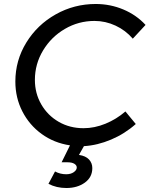

<svg xmlns="http://www.w3.org/2000/svg" viewBox="-20 -726 766 963"><path d="M401 7 376 51Q410 56 426.5 74Q443 92 443 117Q443 163 405.5 190Q368 217 313 217Q263 217 223 196L256 134Q282 148 312 148Q335 148 350 137.5Q365 127 365 114Q365 103 353 95.5Q341 88 319 88H289L331 3Q251 -9 189 -54Q127 -99 92 -167.5Q57 -236 57 -317Q57 -423 112 -512.5Q167 -602 259.5 -654Q352 -706 460 -706Q533 -706 598.5 -678.5Q664 -651 710 -601L646 -532Q610 -574 559.5 -597.5Q509 -621 454 -621Q374 -621 305.5 -581Q237 -541 196 -473Q155 -405 155 -325Q155 -258 187 -202.5Q219 -147 274.5 -115Q330 -83 399 -83Q454 -83 509 -105.5Q564 -128 609 -167L661 -104Q606 -55 537.5 -26Q469 3 401 7Z"/></svg>

Font: TypoPRO Montserrat
Style: Italic
Weight: 400
Italic angle: -11.3°
Designer: Julieta Ulanovsky
Foundry: Julieta Ulanovsky
Version: Version 6.001